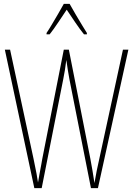

<svg xmlns="http://www.w3.org/2000/svg" viewBox="-20 -970 687 990"><path d="M642 -714 485 0H449L338 -561Q333 -588 330 -607.5Q327 -627 322 -661Q318 -627 314.5 -607.5Q311 -588 306 -561L195 0H157L5 -714H32L153 -151Q163 -105 168.5 -74Q174 -43 176 -29Q180 -52 184.5 -77Q189 -102 193 -122.5Q197 -143 198 -151L309 -714H335L446 -151Q453 -115 457 -89.5Q461 -64 467 -26Q473 -61 479 -91Q485 -121 492 -151L614 -714ZM339 -950Q352 -927 370.5 -895Q389 -863 405.5 -836.5Q422 -810 428 -800V-793H413Q392 -819 368 -854.5Q344 -890 324 -920Q305 -892 280.5 -855Q256 -818 236 -793H220V-800Q231 -816 247 -843Q263 -870 280 -899Q297 -928 309 -950Z"/></svg>

Font: Noto Sans Lao Looped ExtraCondensed Thin
Style: Regular
Weight: 100
Width: 2
Designer: Mark Frömberg, Ben Mitchell
Foundry: The Fontpad Ltd
Version: Version 1.002; ttfautohint (v1.8.4.7-5d5b)